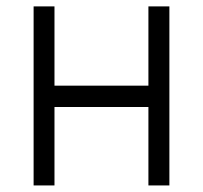

<svg xmlns="http://www.w3.org/2000/svg" viewBox="-20 -565 619 585"><path d="M146 -545.5V-304H432.2V-545.5H496.1V0H432.2V-239H146V0H82.4V-545.5Z"/></svg>

Font: Inter UI Light
Style: Regular
Weight: 300
Designer: Rasmus Andersson
Foundry: rsms
Version: 3.2;8d6f07862